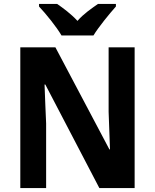

<svg xmlns="http://www.w3.org/2000/svg" viewBox="-20 -954 786 974"><path d="M292 -774H454C480 -817 535 -884 568 -921V-934H477C446 -912 405 -885 373 -848C340 -884 300 -913 270 -934H178V-921C213 -884 268 -816 292 -774ZM663 0V-714H531V-387C533 -326 535 -272 538 -196H535L261 -714H83V0H214V-328C211 -389 209 -449 206 -525H210L484 0Z"/></svg>

Font: Noto Sans Kannada SemiCondensed
Style: Bold
Weight: 700
Width: 4
Designer: Jelle Bosma - Monotype Design Team
Foundry: Monotype Imaging Inc.
Version: Version 2.005